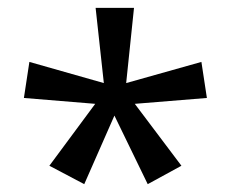

<svg xmlns="http://www.w3.org/2000/svg" viewBox="-20 -780 591 490"><path d="M322 -760 302 -568 494 -622 508 -530 324 -515 443 -357 357 -310 272 -485 195 -310 106 -357 223 -515 41 -530 55 -622 245 -568 224 -760Z"/></svg>

Font: Noto Sans Tifinagh SIL
Style: Regular
Weight: 400
Designer: JamraPatel
Foundry: JamraPatel LLC
Version: Version 2.006; ttfautohint (v1.8.4.7-5d5b)